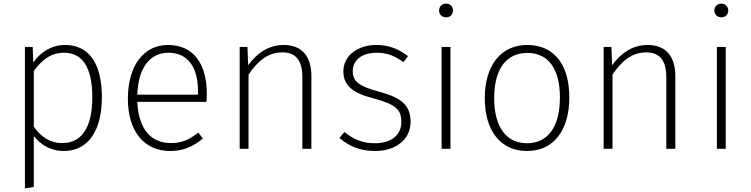

<svg xmlns="http://www.w3.org/2000/svg" viewBox="-20 -824 4156 1063"><path d="M340 -575C265 -575 205 -536 164 -478L161 -564H118V219L167 211V-71C202 -26 258 12 333 12C471 12 544 -105 544 -285C544 -469 476 -575 340 -575ZM325 -32C256 -32 205 -68 167 -123V-431C210 -489 258 -532 335 -532C437 -532 491 -450 491 -285C491 -119 433 -32 325 -32Z M1125 -305C1125 -468 1053 -575 910 -575C775 -575 688 -459 688 -278C688 -96 778 12 923 12C997 12 1051 -14 1103 -57L1078 -90C1030 -52 989 -32 925 -32C823 -32 748 -100 740 -260H1123C1124 -271 1125 -287 1125 -305ZM1076 -300H740C746 -462 820 -532 912 -532C1024 -532 1076 -447 1076 -321Z M1550 -575C1467 -575 1402 -529 1354 -463L1350 -564H1307V0H1356V-411C1405 -483 1461 -534 1543 -534C1617 -534 1654 -491 1654 -395V0H1704V-402C1704 -512 1652 -575 1550 -575Z M2063 -575C1960 -575 1881 -515 1881 -430C1881 -352 1929 -310 2049 -279C2169 -246 2202 -220 2202 -148C2202 -73 2141 -31 2057 -31C1983 -31 1937 -54 1887 -93L1859 -60C1908 -19 1966 12 2057 12C2169 12 2253 -50 2253 -149C2253 -245 2199 -284 2074 -318C1970 -346 1933 -372 1933 -430C1933 -494 1987 -532 2065 -532C2124 -532 2165 -515 2213 -480L2239 -513C2186 -554 2132 -575 2063 -575Z M2450 -804C2426 -804 2411 -786 2411 -766C2411 -745 2426 -728 2450 -728C2473 -728 2488 -745 2488 -766C2488 -786 2473 -804 2450 -804ZM2474 -564H2425V0H2474Z M2899 -575C2755 -575 2664 -464 2664 -281C2664 -99 2752 12 2898 12C3042 12 3132 -99 3132 -284C3132 -470 3045 -575 2899 -575ZM2899 -531C3013 -531 3080 -447 3080 -284C3080 -118 3010 -31 2898 -31C2784 -31 2716 -119 2716 -281C2716 -447 2787 -531 2899 -531Z M3565 -575C3482 -575 3417 -529 3369 -463L3365 -564H3322V0H3371V-411C3420 -483 3476 -534 3558 -534C3632 -534 3669 -491 3669 -395V0H3719V-402C3719 -512 3667 -575 3565 -575Z M3974 -804C3950 -804 3935 -786 3935 -766C3935 -745 3950 -728 3974 -728C3997 -728 4012 -745 4012 -766C4012 -786 3997 -804 3974 -804ZM3998 -564H3949V0H3998Z"/></svg>

Font: Glow Sans SC Normal Light
Style: Regular
Weight: 300
Designer: Ryoko NISHIZUKA (kana, bopomofo & ideographs); Paul D. Hunt (Latin, Greek & Cyrillic); Sandoll Communications, Soo-young
Version: Version 0.93